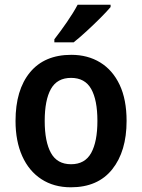

<svg xmlns="http://www.w3.org/2000/svg" viewBox="-20 -786 604 816"><path d="M518 -272Q518 -143 457 -66.5Q396 10 281 10Q209 10 156 -24.5Q103 -59 74.5 -122.5Q46 -186 46 -272Q46 -404 107.5 -478.5Q169 -553 283 -553Q353 -553 406 -520.5Q459 -488 488.5 -425.5Q518 -363 518 -272ZM170 -272Q170 -184 196.5 -136Q223 -88 282 -88Q341 -88 367.5 -136Q394 -184 394 -272Q394 -361 367.5 -408Q341 -455 282 -455Q223 -455 196.5 -408Q170 -361 170 -272ZM450 -756Q434 -737 406 -709Q378 -681 347.5 -653Q317 -625 293 -606H211V-619Q236 -651 264 -691.5Q292 -732 310 -766H450Z"/></svg>

Font: Noto Sans Lao UI SemCond SemBd
Style: Regular
Weight: 600
Width: 4
Designer: Monotype Design Team
Foundry: Monotype Imaging Inc.
Version: Version 2.000; ttfautohint (v1.8.4.7-5d5b)